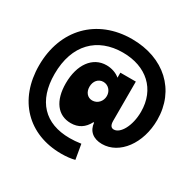

<svg xmlns="http://www.w3.org/2000/svg" viewBox="-197 -952 1322 1322"><g transform="rotate(30 464.0 -291.0)"><path d="M544 -126C550 -62 594 -25 664 -25C803 -25 912 -172 912 -359C912 -595 739 -755 484 -755C206 -755 19 -563 19 -278C19 -5 192 173 455 173C495 173 531 169 561 161L541 44C509 49 477 51 451 51C254 51 141 -66 141 -280C141 -514 275 -643 476 -643C664 -643 787 -530 787 -352C787 -238 736 -152 685 -152C662 -152 652 -170 652 -203V-514H529V-474C503 -497 463 -511 422 -511C312 -511 240 -412 240 -263C240 -125 302 -42 406 -42C466 -42 510 -70 539 -126ZM393 -324C393 -369 421 -401 460 -401C499 -401 529 -369 529 -328C529 -285 497 -251 456 -251C419 -251 393 -281 393 -324Z"/></g></svg>

Font: Ranchers
Style: Regular
Weight: 400
Designer: Pablo Impallari, Brenda Gallo
Foundry: Pablo Impallari, Brenda Gallo
Version: Version 1.000